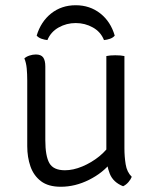

<svg xmlns="http://www.w3.org/2000/svg" viewBox="-20 -704 586 733"><path d="M455 -138Q455 -106 459.8 -76.5Q464.5 -47 483 -29Q479.5 -19.5 470.5 -9Q461.5 1.5 450 7Q412 -8 399 -41Q386 -74 386 -113V-490Q399.5 -493 420 -493Q441.5 -493 455 -490ZM84 -397Q84 -421 82 -442.8Q80 -464.5 73 -481Q80.5 -488 92.8 -492Q105 -496 117 -496Q136.5 -496 144.8 -484.8Q153 -473.5 153 -450V-169Q153 -108.5 168.5 -81.2Q184 -54 228 -54Q259.5 -54 294.2 -68.5Q329 -83 358.8 -107Q388.5 -131 405 -160V-85Q373 -44 320 -17.5Q267 9 212 9Q164.5 9 136.5 -12.2Q108.5 -33.5 96.2 -68.8Q84 -104 84 -146ZM418 -568Q411.5 -560 400 -556Q388.5 -552 377 -551Q364.5 -582.5 334.5 -599.2Q304.5 -616 269 -616Q234 -616 204 -599.2Q174 -582.5 161 -551Q150 -552 138.5 -556Q127 -560 120 -568Q136 -621.5 175.5 -652.8Q215 -684 269 -684Q323 -684 362.8 -652.8Q402.5 -621.5 418 -568Z"/></svg>

Font: Signika Negative Light
Style: Regular
Weight: 300
Designer: Anna Giedry
Foundry: Anna Giedry
Version: Version 2.001